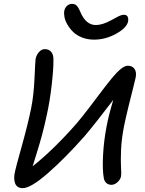

<svg xmlns="http://www.w3.org/2000/svg" viewBox="-20 -952 747 988"><path d="M463.9 -748Q430.7 -748 402.6 -759Q374.5 -770 356.9 -787.1Q339.4 -804.2 327.4 -824.7Q315.4 -845.2 311.8 -864Q308.1 -882.8 311 -897Q314 -912.1 325 -922.1Q335.9 -932.1 351.1 -932.1Q356 -932.1 360.1 -930.9Q364.3 -929.7 367.4 -928.5Q370.6 -927.2 374 -923.3Q377.4 -919.4 378.9 -918Q380.4 -916.5 383.5 -910.9Q386.7 -905.3 387.2 -904.1Q387.7 -902.8 390.9 -896.2Q394 -889.6 394 -889.2Q422.4 -823.2 473.1 -823.2Q506.8 -823.2 550.8 -847.2Q557.6 -850.6 574 -859.6Q590.3 -868.7 599.6 -872.3Q608.9 -876 617.2 -876Q644 -876 639.2 -841.8Q632.3 -808.6 577.6 -778.3Q522.9 -748 463.9 -748ZM97.2 16.1Q66.9 16.1 57.6 -9Q48.3 -34.2 58.1 -73.2Q61 -88.9 92.5 -201.7Q124 -314.5 140.1 -394Q153.8 -461.9 157.7 -551.3Q161.6 -640.6 163.1 -647.9Q167 -668.5 180.2 -683.8Q193.4 -699.2 210.9 -699.2Q232.9 -699.2 244.6 -683.6Q256.3 -668 254.9 -642.1Q255.9 -602.1 246.1 -515.4Q236.3 -428.7 220.2 -357.9Q209 -304.7 196.8 -259.3Q184.6 -213.9 166.7 -156.7Q148.9 -99.6 147.9 -96.2Q257.8 -183.6 376 -318.8Q404.8 -353 440.9 -400.4Q477.1 -447.8 502.4 -481.7Q527.8 -515.6 554.2 -547.9Q580.6 -580.1 601.3 -596.9Q622.1 -613.8 637.2 -613.8Q661.1 -613.8 672.4 -597.2Q683.6 -580.6 678.2 -553.2Q676.8 -544.9 666.5 -505.1Q656.2 -465.3 642.3 -408.4Q628.4 -351.6 619.1 -307.1Q605.5 -239.7 603 -181.6Q600.6 -123.5 602.8 -89.4Q605 -55.2 603 -45.9Q600.1 -28.8 585 -14.9Q569.8 -1 553.2 -1Q538.1 -1 527.6 -10Q517.1 -19 514.2 -35.2Q506.3 -77.6 510.3 -153.1Q514.2 -228.5 528.8 -303.2Q539.6 -360.4 563 -438Q473.1 -319.8 415 -251Q314 -137.2 226.1 -60.5Q138.2 16.1 97.2 16.1Z"/></svg>

Font: Shantell Sans Irregular Bouncy
Style: Italic
Weight: 400
Italic angle: -11.31°
Designer: Stephen Nixon, Anya Danilova, Shantell Martin
Foundry: Arrow Type
Version: Version 1.006;[9816181b4]